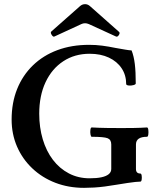

<svg xmlns="http://www.w3.org/2000/svg" viewBox="-20 -892 744 925"><path d="M385 13Q310 13 246.5 -11.5Q183 -36 135.5 -81Q88 -126 62 -186Q36 -246 36 -316Q36 -397 62.5 -463Q89 -529 138.5 -577Q188 -625 256.5 -650.5Q325 -676 409 -676Q442 -676 472.5 -672Q503 -668 537 -661Q566 -656 583 -653Q600 -650 614 -649Q625 -621 629.5 -583.5Q634 -546 634 -490Q634 -485 623 -482Q612 -479 601 -480Q590 -481 588 -486Q588 -530 566 -563Q544 -596 504.5 -614.5Q465 -633 412 -633Q340 -633 285 -597Q230 -561 199.5 -496Q169 -431 169 -344Q169 -278 186 -221Q203 -164 235 -122Q267 -80 312 -56.5Q357 -33 412 -33Q446 -33 469 -38Q492 -43 504 -53Q516 -63 516 -78V-196Q516 -219 498.5 -226Q481 -233 422 -233Q418 -233 416 -244Q414 -255 415.5 -266.5Q417 -278 422 -278Q458 -276 494 -275.5Q530 -275 565 -275Q596 -275 626.5 -275.5Q657 -276 688 -278Q693 -278 694.5 -266.5Q696 -255 694.5 -244Q693 -233 688 -233Q635 -233 635 -196V-78Q635 -56 656 -56Q661 -56 662.5 -46Q664 -36 662.5 -26.5Q661 -17 656 -17Q648 -17 632.5 -15.5Q617 -14 594.5 -10.5Q572 -7 541 -2Q512 3 485 6.5Q458 10 433 11.5Q408 13 385 13ZM242 -716Q236 -713 229 -724Q222 -735 227 -740L365 -862Q376 -872 390 -872Q403 -872 414 -862L554 -738Q559 -733 552.5 -723Q546 -713 539 -716L408 -776Q398 -780 390 -780Q380 -780 372 -776Z"/></svg>

Font: Junicode VF
Style: Regular
Weight: 400
Designer: Peter S. Baker
Version: Version 2.213